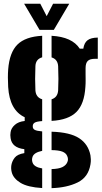

<svg xmlns="http://www.w3.org/2000/svg" viewBox="-20 -800 542 1022"><path d="M204.5 201Q127.5 196.5 89.2 173.2Q51 150 42.5 117Q37.5 97.5 40.5 79Q44.5 56.5 58.8 38.8Q73 21 109.5 15V-6Q44 -13.5 36.5 -64Q35 -76 35 -81.2Q35 -86.5 36.5 -97Q39.5 -118 58.8 -135.2Q78 -152.5 111.5 -156V-176Q31 -213.5 23.5 -337Q20.5 -390.5 23.5 -430Q30.5 -521 73 -563Q115.5 -605 204.5 -609.5V-495Q170 -485 168.5 -448Q165.5 -376.5 168.5 -319Q171 -281.5 204.5 -271.5V-155.5Q175 -153.5 164.8 -147.2Q154.5 -141 154.5 -129V-126Q154.5 -114.5 165 -108.8Q175.5 -103 204.5 -100.5V3Q162 11.5 153.5 34Q147.5 50 153.5 66Q162 89.5 204.5 96.5ZM254.5 -156.5V-271.5Q287 -281.5 289.5 -319Q292.5 -376.5 289.5 -448Q287 -484.5 254.5 -494.5V-609.5Q364 -603.5 404.5 -541H423.5Q428 -572 446 -585.8Q464 -599.5 500.5 -600V-487H485.5Q458.5 -487 447 -475.5Q435.5 -464 435.5 -437V-408Q435.5 -390 435.8 -373Q436 -356 434.5 -337Q429 -246.5 386.8 -204Q344.5 -161.5 254.5 -156.5ZM254.5 201.5V100Q292.5 99 312 89.5Q331.5 80 338.5 63Q345.5 47.5 337.5 30Q331 14.5 311.8 7Q292.5 -0.5 254.5 -1V-99Q353 -96 401.5 -64.2Q450 -32.5 461.5 27Q463 35 463.5 47.8Q464 60.5 461.5 75Q450.5 143 393.5 171Q336.5 199 254.5 201.5ZM190.5 -641 108.5 -780H194.5L228.5 -714L262.5 -780H348.5L266.5 -641Z"/></svg>

Font: Big Shoulders Stencil Display Black
Style: Regular
Weight: 900
Designer: Patric King
Foundry: XO Type Co
Version: Version 1.000